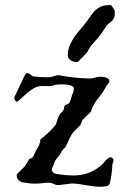

<svg xmlns="http://www.w3.org/2000/svg" viewBox="-20 -729 496 748"><path d="M259.3 -14.2 208.5 -7.8Q198.2 -7.8 189.2 -12.5Q180.2 -17.1 169.4 -17.1Q157.7 -17.1 145 -15.4Q132.3 -13.7 119.1 -13.7Q112.3 -13.7 107.2 -13.9Q102.1 -14.2 97.2 -14.6Q92.3 -15.1 87.2 -15.9Q82 -16.6 75.7 -17.6L64 -19.5Q57.1 -22 51.3 -28.8Q45.4 -35.6 45.4 -43.9V-49.8L77.6 -82L92.8 -107.4Q94.7 -110.4 96.4 -111.1Q98.1 -111.8 99.6 -111.8Q101.1 -111.8 102.8 -112.5Q104.5 -113.3 106.9 -116.7Q112.8 -124 115.7 -132.1Q118.7 -140.1 123 -147Q129.9 -156.7 133.3 -166.5Q136.7 -176.3 137.7 -186Q148.4 -194.3 157.2 -201.9Q166 -209.5 173.8 -217.3Q180.7 -224.1 186.5 -230.7Q192.4 -237.3 197.8 -244.1Q200.7 -253.9 203.6 -262.7Q206.5 -271.5 210.9 -279.8Q212.9 -284.7 218.3 -289.6Q223.6 -294.4 227.1 -299.8Q230.5 -305.2 230 -310.1Q229.5 -314.9 233.9 -319.3L249 -326.2Q250 -327.1 252 -331.8Q253.9 -336.4 255.9 -342.3Q257.8 -348.1 259.3 -353.5Q260.7 -358.9 260.7 -361.3Q265.1 -364.7 266.4 -372.8Q267.6 -380.9 267.6 -385.3Q267.6 -388.2 264.9 -390.6Q262.2 -393.1 258.5 -394.8Q254.9 -396.5 250.7 -397.7Q246.6 -398.9 244.1 -398.9Q237.3 -399.4 231.2 -399.9Q225.1 -400.4 219.2 -400.4L194.8 -398.9Q185.5 -393.6 172.4 -393.6H137.7Q125 -392.6 112.8 -385.7Q100.6 -378.9 89.4 -369.6Q78.1 -360.4 68.1 -350.6Q58.1 -340.8 50.3 -334.5L45.4 -333.5Q41 -333.5 38.6 -338.9Q36.1 -344.2 35.2 -348.6L75.7 -434.1Q76.7 -436 78.9 -439.2Q81.1 -442.4 83.5 -444.3H87.9Q92.8 -442.9 95.5 -441.2Q98.1 -439.5 99.9 -438Q101.6 -436.5 103.5 -434.8Q105.5 -433.1 108.9 -431.6Q127 -429.2 139.6 -428.7Q152.3 -428.2 168 -428.2Q180.2 -428.2 189.7 -432.1Q199.2 -436 209.5 -436Q239.3 -430.2 268.8 -427Q298.3 -423.8 329.1 -423.3Q341.3 -423.3 351.3 -426.8Q361.3 -430.2 372.6 -430.2Q376 -430.2 381.8 -429.4Q387.7 -428.7 393.1 -426.8Q398.4 -424.8 402.3 -421.4Q406.2 -418 406.2 -412.1L405.3 -408.7Q395 -395.5 386.2 -379.6Q377.4 -363.8 367.2 -351.6Q355 -337.9 346.9 -324Q338.9 -310.1 333.5 -293L301.3 -261.7L293 -241.7L272.5 -221.2Q264.6 -213.9 259.8 -206.1Q254.9 -198.2 251.2 -190.2Q247.6 -182.1 243.9 -173.8Q240.2 -165.5 235.4 -157.2L221.2 -141.1Q216.8 -130.9 210.2 -122.8Q203.6 -114.7 198.2 -107.9Q192.9 -99.6 190.2 -91.3Q187.5 -83 183.1 -73.7Q182.6 -73.2 182.6 -72.3Q182.1 -71.8 182.1 -70.8V-70.3Q182.1 -58.1 191.2 -54.2Q200.2 -50.3 210 -49.8Q222.2 -47.9 238 -46.6Q253.9 -45.4 266.1 -45.4Q298.3 -45.4 325.9 -55.9Q353.5 -66.4 376.5 -86.9Q382.3 -92.8 385.5 -96.7Q388.7 -100.6 391.6 -104Q394.5 -107.4 398.4 -110.4Q402.3 -113.3 410.2 -116.7Q412.6 -116.7 417 -113.5Q421.4 -110.4 422.4 -107.9Q422.4 -105 421.1 -99.4Q419.9 -93.8 418 -90.3Q417 -70.3 414.6 -51.8Q412.1 -33.2 407.7 -13.7Q402.3 -4.4 392.6 -2.9Q382.8 -1.5 370.6 -1.5Q355.5 -1.5 341.3 -3.4Q327.1 -5.4 313.5 -7.8Q299.8 -10.3 286.4 -12.2Q272.9 -14.2 259.3 -14.2ZM244.1 -512.7Q244.1 -533.7 251.5 -551.5Q258.8 -569.3 270 -585.4Q281.2 -601.6 294.4 -616.5Q307.6 -631.3 319.3 -647Q328.6 -660.2 336.4 -671.4Q344.2 -682.6 353.5 -690.9Q362.8 -699.2 375.2 -704.1Q387.7 -709 406.2 -709H413.1Q414.1 -707.5 416.3 -704.3Q418.5 -701.2 420.9 -697.5Q423.3 -693.8 425.3 -690.2Q427.2 -686.5 427.2 -685.1V-678.2Q427.2 -671.4 426.8 -667.5Q426.3 -663.6 423.3 -657.2Q419.9 -651.4 416.3 -647.9Q412.6 -644.5 408.9 -641.6Q405.3 -638.7 401.6 -635.7Q397.9 -632.8 394.5 -628.4Q393.1 -626.5 389.6 -620.8Q386.2 -615.2 385.3 -614.3Q379.4 -604 373 -595.7Q366.7 -587.4 360.4 -580.1Q354 -572.8 347.2 -565.4Q340.3 -558.1 333.5 -549.3Q332.5 -547.9 330.3 -544.4Q328.1 -541 325.9 -536.9Q323.7 -532.7 321.8 -529.3Q319.8 -525.9 319.3 -525.4Q317.4 -522.9 312.3 -517.3Q307.1 -511.7 301.3 -505.9Q295.4 -500 289.8 -494.6Q284.2 -489.3 282.2 -487.3H278.8Q273.4 -487.3 267.6 -488.8Q261.7 -490.2 256.3 -493.4Q251 -496.6 247.6 -501.2Q244.1 -505.9 244.1 -512.7Z"/></svg>

Font: IM FELL English SC
Style: Regular
Weight: 400
Designer: Igino Marini
Foundry: Igino Marini
Version: 3.00